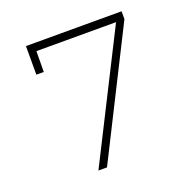

<svg xmlns="http://www.w3.org/2000/svg" viewBox="-124 -823 947 947"><g transform="rotate(-20 349.5 -349.5)"><path d="M109 -699H611V-658L280 0H235L567 -658H149L148 -549H109Z"/></g></svg>

Font: Argentum Sans ExtraLight
Style: Regular
Weight: 275
Designer: Julieta Ulanovsky (Modified by Cristiano Sobral)
Foundry: Julieta Ulanovsky
Version: Version 1.000; ttfautohint (v1.5.65-e2d9)